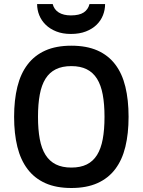

<svg xmlns="http://www.w3.org/2000/svg" viewBox="-20 -916 706 950"><path d="M616.2 -337.9Q616.2 -254.9 600.3 -189.7Q584.5 -124.5 550 -79.1Q515.6 -33.7 461.9 -9.8Q408.2 14.2 333 14.2Q257.8 14.2 204.3 -9.8Q150.9 -33.7 116.5 -79.1Q82 -124.5 65.9 -189.7Q49.8 -254.9 49.8 -337.9Q49.8 -420.9 65.9 -486.3Q82 -551.8 116.5 -596.9Q150.9 -642.1 204.3 -666Q257.8 -689.9 333 -689.9Q408.2 -689.9 461.9 -666.3Q515.6 -642.6 550 -597.4Q584.5 -552.2 600.3 -486.8Q616.2 -421.4 616.2 -337.9ZM497.1 -337.9Q497.1 -400.9 488.3 -448Q479.5 -495.1 460 -526.4Q440.4 -557.6 409.2 -573.2Q377.9 -588.9 333 -588.9Q287.6 -588.9 256.1 -573.2Q224.6 -557.6 205.1 -526.4Q185.5 -495.1 176.8 -448Q168 -400.9 168 -337.9Q168 -274.9 176.8 -227.8Q185.5 -180.7 205.3 -149.4Q225.1 -118.2 256.6 -102.5Q288.1 -86.9 333 -86.9Q377.9 -86.9 409.2 -102.3Q440.4 -117.7 460 -148.9Q479.5 -180.2 488.3 -227.3Q497.1 -274.4 497.1 -337.9ZM500 -896Q500 -867.2 489.5 -840.6Q479 -814 458 -793.5Q437 -772.9 405.3 -760.5Q373.5 -748 330.6 -748Q289.6 -748 258.3 -760.5Q227.1 -772.9 206.1 -793.5Q185.1 -814 174.3 -840.6Q163.6 -867.2 163.6 -896H240.7Q247.6 -868.7 270.8 -854.2Q293.9 -839.8 330.6 -839.8Q372.1 -839.8 394 -854.2Q416 -868.7 422.9 -896Z"/></svg>

Font: Lorenzo Sans Medium
Style: Regular
Weight: 500
Foundry: Intel Corporation
Version: Version 1.00; ttfautohint (v1.5)